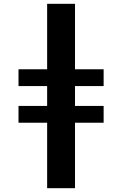

<svg xmlns="http://www.w3.org/2000/svg" viewBox="-20 -843 640 1006"><path d="M227 143V-200H77V-288H227V-392H77V-480H227V-823H373V-480H523V-392H373V-288H523V-200H373V143Z"/></svg>

Font: Iosevka Heavy Extended
Style: Regular
Weight: 900
Width: 7
Monospace: yes
Designer: Belleve Invis
Foundry: Belleve Invis
Version: Version 32.5.0; ttfautohint (v1.8.4)